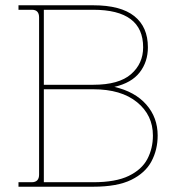

<svg xmlns="http://www.w3.org/2000/svg" viewBox="-20 -707 662 727"><path d="M50 0V-17H100Q128 -17 128 -46V-641Q128 -670 101 -670H50V-687H333Q437 -687 488.5 -646Q540 -605 540 -528Q540 -473 509 -433Q478 -393 413 -378Q491 -360 534 -311Q577 -262 577 -194Q577 -140 553.5 -96Q530 -52 477 -26Q424 0 333 0ZM146 -386H333Q430 -386 476 -426Q522 -466 522 -528Q522 -670 333 -670H146ZM146 -17H333Q418 -17 467.5 -41Q517 -65 538 -105Q559 -145 559 -194Q559 -271 499 -320Q439 -369 333 -369H146Z"/></svg>

Font: Grandiflora One
Style: Regular
Weight: 400
Designer: Haesung Cho
Foundry: JAMO
Version: Version 1.000; ttfautohint (v1.8.4.7-5d5b);gftools[0.9.28]